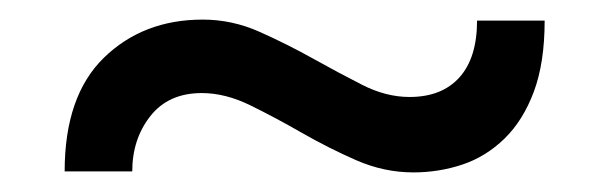

<svg xmlns="http://www.w3.org/2000/svg" viewBox="-20 -382 623 196"><path d="M46 -207Q46 -284 86 -323Q126 -362 187 -362Q217 -362 245 -349.5Q273 -337 299 -322.5Q325 -308 349.5 -295.5Q374 -283 398 -283Q431 -283 449 -303Q467 -323 467 -361H536Q536 -318 525 -288.5Q514 -259 495 -240.5Q476 -222 452 -214Q428 -206 402 -206Q372 -206 343.5 -218.5Q315 -231 288 -246.5Q261 -262 235.5 -274.5Q210 -287 186 -287Q152 -287 133.5 -263.5Q115 -240 115 -207Z"/></svg>

Font: Mukta Mahee Medium
Style: Regular
Weight: 500
Designer: Shuchita Grover, Noopur Datye, Girish Dalvi, Yashodeep Gholap
Foundry: Ek Type
Version: Version 2.538;PS 1.000;hotconv 16.6.51;makeotf.lib2.5.65220;